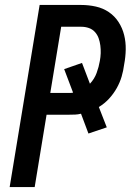

<svg xmlns="http://www.w3.org/2000/svg" viewBox="-20 -755 540 775"><path d="M19 0 140 -735H307Q338 -735 367 -728.5Q396 -722 419.5 -706Q443 -690 458.5 -666Q474 -642 481 -614Q488 -586 487.5 -555.5Q487 -525 481 -494Q478 -470 471 -446Q464 -422 451 -399Q438 -376 420 -356.5Q402 -337 379 -323L411 -241L337 -216L307 -296Q295 -293 283.5 -292.5Q272 -292 260 -292H168L120 0ZM183 -380H261Q264 -380 267.5 -380Q271 -380 275 -381L239 -476L311 -501L343 -417Q361 -436 370 -460.5Q379 -485 383 -509Q386 -525 386.5 -540.5Q387 -556 385 -571.5Q383 -587 378 -601Q373 -615 363 -626Q353 -637 338.5 -642Q324 -647 308 -647H227Z"/></svg>

Font: Iosevka Semibold
Style: Italic
Weight: 600
Italic angle: -9°
Monospace: yes
Designer: Belleve Invis
Foundry: Belleve Invis
Version: Version 32.5.0; ttfautohint (v1.8.4)